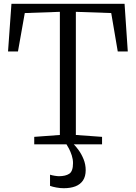

<svg xmlns="http://www.w3.org/2000/svg" viewBox="-20 -763 718 1015"><path d="M296.5 -49.5V-700.5L111 -694L75 -491H22.5L40.5 -743H638.5L655.5 -491H602.5L568 -694L381 -700.5V-49.5L519.5 -39.5V0H161V-39.5ZM317 232Q298 232 277.8 228.2Q257.5 224.5 244.5 219.5V160.5Q255 164 269.2 166.2Q283.5 168.5 291.5 168.5Q326.5 168.5 346.2 155.5Q366 142.5 366 99Q366 79 359.5 59Q353 39 344.8 23.2Q336.5 7.5 331.5 0H353H370Q380.5 10 395.5 30.5Q410.5 51 421.8 78.5Q433 106 433 136.5Q433 169.5 418.8 190.8Q404.5 212 378.8 222Q353 232 317 232Z"/></svg>

Font: Merriweather 36pt Light
Style: Regular
Weight: 300
Designer: Eben Sorkin
Foundry: Eben Sorkin
Version: Version 2.100